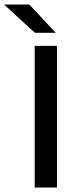

<svg xmlns="http://www.w3.org/2000/svg" viewBox="-85 -846 348 866"><path d="M172 0H71.5V-639H172ZM47.5 -825.5 165.5 -699V-698H72.5L-65 -824V-825.5Z"/></svg>

Font: Anek Latin Medium Medium
Style: Regular
Weight: 500
Version: Version 1.003